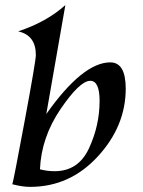

<svg xmlns="http://www.w3.org/2000/svg" viewBox="-20 -728 560 753"><path d="M194.3 -56.6Q287.6 -56.6 329.1 -146.5Q370.6 -236.3 370.6 -332Q370.6 -411.1 334 -411.1Q293 -411.1 217.5 -300.3Q142.1 -189.5 136.7 -64Q164.1 -56.6 194.3 -56.6ZM98.1 4.9Q68.4 4.9 28.3 -5.4Q33.2 -19.5 76.9 -254.4Q120.6 -489.3 120.6 -512.2Q120.6 -589.8 51.3 -605Q163.1 -642.1 236.3 -708L161.6 -280.8Q304.7 -483.4 412.6 -483.4Q473.1 -483.4 473.1 -380.4Q473.1 -233.4 363.5 -114.3Q253.9 4.9 98.1 4.9Z"/></svg>

Font: Kelvinch
Style: Italic
Weight: 400
Italic angle: -10°
Designer: Paul James Miller
Foundry: High-Logic / Made with FontCreator
Version: Version 3.40;July 22, 2017;FontCreator 11.0.0.2388 64-bit